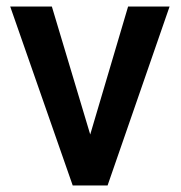

<svg xmlns="http://www.w3.org/2000/svg" viewBox="-20 -565 550 585"><path d="M254.9 -155.2 370.3 -545.1H496.7L307.8 0H201.5L11.1 -545.1H138Z"/></svg>

Font: Vazir FD Medium
Style: Regular
Weight: 500
Foundry: DejaVu fonts team - Redesigned by Saber Rastikerdar
Version: Version 21.10;October 20, 2019;FontCreator 12.0.0.2547 64-bi